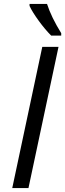

<svg xmlns="http://www.w3.org/2000/svg" viewBox="-20 -951 330 971"><path d="M289.6 -771H238.8Q208 -801.8 176 -845.7Q144 -889.6 129.4 -920.9V-931.2H217.8Q239.3 -864.3 289.6 -783.2ZM275.9 -713.9 124 0H42L193.8 -713.9Z"/></svg>

Font: Open Sans Hebrew
Style: Italic
Weight: 400
Italic angle: -12°
Foundry: Ascender Corporation, Yanek Iontef
Version: Version 2.001;PS 002.001;hotconv 1.0.70;makeotf.lib2.5.58329